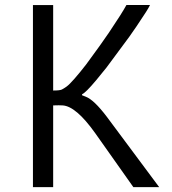

<svg xmlns="http://www.w3.org/2000/svg" viewBox="-20 -768 706 788"><path d="M221.2 -335.9 198.2 -335.4V0H115.2V-747.1H198.2V-396.5Q225.6 -396.5 233.9 -400.6Q242.2 -404.8 253.4 -412.8Q264.6 -420.9 286.6 -446Q308.6 -471.2 333.5 -503.4Q399.4 -592.8 427.2 -634.3L472.7 -703.6Q490.2 -731.4 499 -747.6H595.7Q591.3 -737.8 578.6 -717.8Q536.1 -652.3 510.7 -617.2L417 -490.7L374.5 -438.5Q331.1 -386.7 316.9 -381.3V-377L332 -371.1Q365.7 -358.4 418.5 -288.6L633.3 0H527.3L370.6 -221.7Q292 -332 237.3 -335.4Q229.5 -335.9 221.2 -335.9Z"/></svg>

Font: Armata
Style: Regular
Weight: 400
Designer: Viktoriya Grabowska
Foundry: Viktoriya Grabowska
Version: Version 1.003